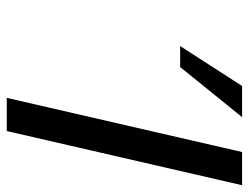

<svg xmlns="http://www.w3.org/2000/svg" viewBox="-104 -631 735 567"><g transform="rotate(90 263.5 -347.5)"><path d="M116 -512 234 -695H326L178 -512ZM269 0 429 -695H527L367 0Z"/></g></svg>

Font: Coval
Style: Book Italic
Weight: 350
Foundry: Context Ltd
Version: Version 001.000